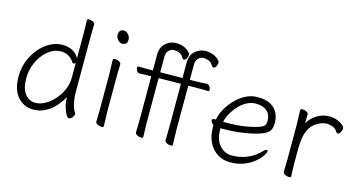

<svg xmlns="http://www.w3.org/2000/svg" viewBox="-77 -1031 2554 1369"><g transform="rotate(15 1199.5 -346.0)"><path d="M430 -132Q385 -55 332 -19.5Q279 16 220 16Q148 16 103 -36.5Q58 -89 58 -186Q58 -245 78 -298.5Q98 -352 133 -394Q168 -436 212.5 -460Q257 -484 305 -484Q343 -484 375.5 -468.5Q408 -453 427 -418V-593Q427 -624 426 -653Q425 -682 425 -699Q425 -708 440 -708Q453 -708 468 -700.5Q483 -693 483 -681Q483 -669 482 -643.5Q481 -618 481 -592V-185Q481 -141 490 -99.5Q499 -58 515 -38Q517 -36 517 -30Q517 -19 506 -4.5Q495 10 482 10Q471 10 459 -11Q447 -32 438.5 -63.5Q430 -95 430 -128ZM427 -384Q422 -376 412 -376Q406 -376 403 -381Q384 -411 358.5 -423.5Q333 -436 306 -436Q265 -436 230 -414Q195 -392 169 -356Q143 -320 128.5 -276.5Q114 -233 114 -189Q114 -110 145.5 -72Q177 -34 220 -34Q255 -34 291 -53.5Q327 -73 358 -107Q389 -141 408 -184.5Q427 -228 427 -276Z M711 -602Q692 -602 677.5 -619.5Q663 -637 663 -655Q663 -674 672.5 -685Q682 -696 701 -696Q718 -696 733 -678.5Q748 -661 748 -641Q748 -602 711 -602ZM679 -368Q679 -378 678 -399Q677 -420 676.5 -442Q676 -464 676 -475Q676 -483 691 -483Q705 -483 720.5 -475.5Q736 -468 736 -457Q736 -449 735.5 -432.5Q735 -416 734.5 -398Q734 -380 734 -368V-105Q734 -99 735 -78Q736 -57 736.5 -34Q737 -11 737 1Q737 9 722 9Q709 9 693 1.5Q677 -6 677 -17Q677 -25 677.5 -43.5Q678 -62 678.5 -80Q679 -98 679 -105Z M1190 -434 1026 -432V-105Q1026 -74 1027.5 -45Q1029 -16 1029 1Q1029 10 1014 10Q1001 10 985.5 2.5Q970 -5 970 -17Q970 -29 971 -59.5Q972 -90 972 -116V-431H952Q939 -431 921 -430Q903 -429 888 -428H887Q874 -428 865.5 -441Q857 -454 857 -464Q857 -475 867 -475Q886 -474 906 -474Q926 -474 941 -474H972V-589Q972 -646 1006 -676Q1040 -706 1083 -706Q1109 -706 1137 -696.5Q1165 -687 1187 -661Q1192 -656 1192 -647Q1192 -634 1184 -620Q1176 -606 1165 -606Q1157 -606 1151 -617Q1139 -639 1119 -646.5Q1099 -654 1082 -654Q1062 -654 1044 -638Q1026 -622 1026 -590V-475L1190 -477V-589Q1190 -646 1224 -676Q1258 -706 1301 -706Q1327 -706 1355 -696.5Q1383 -687 1405 -661Q1410 -656 1410 -647Q1410 -634 1402 -620Q1394 -606 1383 -606Q1375 -606 1369 -617Q1357 -639 1337 -646.5Q1317 -654 1300 -654Q1280 -654 1262 -638Q1244 -622 1244 -590V-478H1282Q1302 -478 1329.5 -479.5Q1357 -481 1368 -482H1369Q1381 -482 1390 -469Q1399 -456 1399 -445Q1399 -434 1389 -434Q1381 -435 1362.5 -435Q1344 -435 1325 -435Q1306 -435 1293 -435L1244 -434V-105Q1244 -74 1245.5 -45Q1247 -16 1247 1Q1247 10 1232 10Q1219 10 1203.5 2.5Q1188 -5 1188 -17Q1188 -29 1189 -59.5Q1190 -90 1190 -116Z M1544 -201V-198Q1544 -116 1581.5 -75Q1619 -34 1670 -34Q1735 -34 1788.5 -57.5Q1842 -81 1882 -124Q1894 -137 1903 -137Q1911 -137 1911 -127Q1911 -118 1896 -95Q1881 -72 1851.5 -46.5Q1822 -21 1776.5 -2.5Q1731 16 1670 16Q1619 16 1578.5 -9.5Q1538 -35 1514 -82.5Q1490 -130 1490 -195V-210Q1469 -224 1469 -240Q1469 -252 1486 -252Q1488 -252 1492.5 -252.5Q1497 -253 1497 -253Q1503 -289 1524.5 -329Q1546 -369 1579 -404Q1612 -439 1654 -461.5Q1696 -484 1745 -484Q1806 -484 1842 -463Q1878 -442 1893.5 -409Q1909 -376 1909 -340Q1909 -311 1902 -292Q1895 -273 1874.5 -259.5Q1854 -246 1814 -233Q1769 -220 1704 -210.5Q1639 -201 1556 -201ZM1572 -250Q1648 -250 1701.5 -258Q1755 -266 1789 -276Q1820 -285 1833.5 -293Q1847 -301 1851 -312Q1855 -323 1855 -341Q1855 -385 1826 -410.5Q1797 -436 1744 -436Q1707 -436 1674 -417.5Q1641 -399 1615.5 -370Q1590 -341 1573 -309Q1556 -277 1551 -250Z M2063 -367Q2063 -377 2062 -398Q2061 -419 2060.5 -441Q2060 -463 2060 -474Q2060 -483 2075 -483Q2089 -483 2104 -475.5Q2119 -468 2119 -456Q2119 -444 2118.5 -426.5Q2118 -409 2118 -391Q2138 -429 2180.5 -456.5Q2223 -484 2276 -484Q2303 -484 2329 -474.5Q2355 -465 2372 -451.5Q2389 -438 2389 -425Q2389 -411 2380 -396Q2371 -381 2361 -381Q2353 -381 2347 -391Q2337 -411 2313 -420Q2289 -429 2273 -429Q2230 -429 2189 -400Q2148 -371 2131 -316Q2124 -293 2121 -266Q2118 -239 2117.5 -201Q2117 -163 2117 -106Q2117 -75 2118.5 -46Q2120 -17 2120 0Q2120 9 2105 9Q2092 9 2076.5 1.5Q2061 -6 2061 -18Q2061 -26 2061.5 -44.5Q2062 -63 2062.5 -81Q2063 -99 2063 -106Z"/></g></svg>

Font: Moon Stars Kai T Light
Style: Regular
Weight: 300
Designer: GuiWonder
Version: Version 1.101